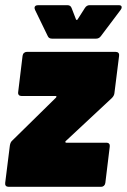

<svg xmlns="http://www.w3.org/2000/svg" viewBox="-25 -720 489 740"><path d="M-5 -15 13 -159Q15 -172 22 -178L191 -344Q195 -350 189 -350H58Q51 -350 47.5 -354Q44 -358 45 -365L62 -505Q63 -512 67.5 -516Q72 -520 78 -520H421Q428 -520 431.5 -516Q435 -512 434 -505L416 -361Q415 -351 406 -342L228 -176Q226 -174 227 -172Q228 -170 230 -170H386Q392 -170 395.5 -166Q399 -162 398 -155L381 -15Q380 -8 375.5 -4Q371 0 365 0H8Q1 0 -2.5 -4Q-6 -8 -5 -15ZM108 -689Q108 -700 122 -700H235Q247 -700 251 -689L268 -645Q271 -641 274 -645L302 -689Q309 -700 320 -700H433Q444 -700 444 -692Q444 -687 440 -682L364 -581Q357 -571 345 -571H176Q163 -571 159 -581L110 -682Q108 -688 108 -689Z"/></svg>

Font: Barlow Semi Condensed Black
Style: Italic
Weight: 900
Width: 4
Italic angle: -7°
Designer: Jeremy Tribby
Foundry: Tribby Type
Version: Version 1.408